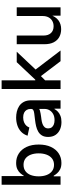

<svg xmlns="http://www.w3.org/2000/svg" viewBox="776 -1544 779 2370"><g transform="rotate(-90 1165.0 -358.5)"><path d="M339.4 10.7Q292.5 10.7 261.5 -4.9Q230.5 -20.5 211.4 -42.7Q192.4 -64.9 181.6 -84.5H173.8V0H69.8V-727.5H176.8V-454.1H181.6Q192.4 -473.1 210.9 -495.1Q229.5 -517.1 260.5 -532.7Q291.5 -548.3 339.4 -548.3Q405.3 -548.3 456.5 -514.9Q507.8 -481.4 537.1 -418.9Q566.4 -356.4 566.4 -269.5Q566.4 -182.6 537.4 -119.9Q508.3 -57.1 457 -23.2Q405.8 10.7 339.4 10.7ZM315.9 -80.6Q361.8 -80.6 393.6 -105Q425.3 -129.4 441.4 -172.4Q457.5 -215.3 457.5 -270Q457.5 -324.7 441.4 -366.9Q425.3 -409.2 393.8 -433.1Q362.3 -457 315.9 -457Q270 -457 238.3 -433.8Q206.5 -410.6 190.2 -368.7Q173.8 -326.7 173.8 -270Q173.8 -213.9 190.4 -171.1Q207 -128.4 239 -104.5Q271 -80.6 315.9 -80.6Z M843.8 11.2Q792 11.2 750.5 -7.6Q709 -26.4 684.6 -63Q660.2 -99.6 660.2 -153.3Q660.2 -199.2 678 -228.8Q695.8 -258.3 725.8 -275.6Q755.9 -293 793.2 -301.8Q830.6 -310.5 869.6 -314.9Q918 -320.8 947.8 -324.5Q977.5 -328.1 991.7 -336.7Q1005.9 -345.2 1005.9 -364.3V-367.2Q1005.9 -397 993.9 -417.7Q981.9 -438.5 958.7 -450Q935.5 -461.4 900.9 -461.4Q866.2 -461.4 840.6 -450.4Q814.9 -439.5 799.3 -422.1Q783.7 -404.8 776.9 -385.3L675.3 -407.2Q691.4 -456.1 724.9 -487.3Q758.3 -518.6 803.7 -533.4Q849.1 -548.3 899.9 -548.3Q935.5 -548.3 972.7 -539.8Q1009.8 -531.2 1041.5 -510.5Q1073.2 -489.7 1092.8 -453.4Q1112.3 -417 1112.3 -360.8V0H1008.8V-74.7H1003.9Q993.2 -53.2 972.4 -33.4Q951.7 -13.7 920.2 -1.2Q888.7 11.2 843.8 11.2ZM867.2 -74.2Q911.6 -74.2 942.6 -91.3Q973.6 -108.4 989.7 -136.2Q1005.9 -164.1 1005.9 -195.8V-264.6Q1000.5 -258.8 984.6 -254.4Q968.8 -250 948.7 -246.3Q928.7 -242.7 908.9 -240Q889.2 -237.3 875.5 -235.8Q845.2 -231.9 820.3 -222.7Q795.4 -213.4 780.5 -196.5Q765.6 -179.7 765.6 -151.9Q765.6 -126.5 778.6 -109.1Q791.5 -91.8 814.5 -83Q837.4 -74.2 867.2 -74.2Z M1350.6 -182.1V-312H1367.2L1583 -541H1711.9L1465.3 -279.3H1447.8ZM1252 0V-727.5H1358.9V0ZM1595.2 0 1401.4 -255.4 1475.1 -330.6 1727.1 0Z M1990.7 7.3Q1935.5 7.3 1893.6 -15.9Q1851.6 -39.1 1828.1 -85Q1804.7 -130.9 1804.7 -198.2V-541H1911.6V-211.4Q1911.6 -152.3 1942.1 -119.1Q1972.7 -85.9 2026.4 -85.9Q2062.5 -85.9 2091.1 -101.6Q2119.6 -117.2 2136.2 -147.7Q2152.8 -178.2 2152.8 -221.7V-541H2259.8V0H2157.2L2156.7 -132.8H2169.4Q2145 -59.6 2099.4 -26.1Q2053.7 7.3 1990.7 7.3Z"/></g></svg>

Font: Inter 17pt Medium
Style: Regular
Weight: 500
Version: Version 4.001;git-66647c0bb